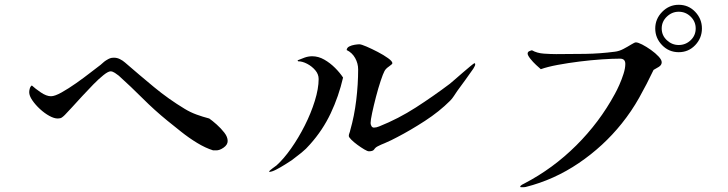

<svg xmlns="http://www.w3.org/2000/svg" viewBox="-20 -784 3040 802"><path d="M931 -195Q931 -179 913.5 -167Q896 -155 882 -156H870Q838 -166 803.5 -187Q769 -208 737 -233.5Q705 -259 679 -280Q625 -324 576 -373Q527 -422 476 -468Q470 -473 460 -479.5Q450 -486 442 -486Q432 -486 412.5 -470.5Q393 -455 370 -431.5Q347 -408 323.5 -382.5Q300 -357 280.5 -335.5Q261 -314 251 -304Q244 -297 238 -293Q232 -289 221 -289Q206 -289 186 -300Q166 -311 147 -328.5Q128 -346 115 -365Q102 -384 102 -399Q102 -406 104.5 -414.5Q107 -423 113 -427Q127 -414 150.5 -398Q174 -382 193 -382Q209 -382 237.5 -398Q266 -414 298 -436.5Q330 -459 357.5 -480.5Q385 -502 400 -513Q406 -518 412 -523.5Q418 -529 425 -533Q433 -538 439.5 -540.5Q446 -543 456 -543Q469 -543 481 -537Q493 -531 502 -523Q562 -471 623 -420.5Q684 -370 752 -329Q775 -315 801 -305.5Q827 -296 854 -289Q867 -280 885 -264Q903 -248 917 -230Q931 -212 931 -195Z M1413 -460Q1395 -382 1361.5 -311Q1328 -240 1275 -181Q1259 -162 1239 -146Q1219 -130 1199 -115Q1190 -109 1171 -97Q1152 -85 1133.5 -75.5Q1115 -66 1105 -66L1104 -67Q1106 -72 1118 -80.5Q1130 -89 1135 -93Q1165 -120 1196 -164Q1227 -208 1253 -259.5Q1279 -311 1295 -362.5Q1311 -414 1311 -454Q1311 -474 1297 -490.5Q1283 -507 1263 -517.5Q1243 -528 1225 -528L1223 -532Q1237 -538 1252.5 -543.5Q1268 -549 1284 -549Q1310 -549 1334.5 -535Q1359 -521 1379.5 -500.5Q1400 -480 1413 -460ZM1965 -515Q1965 -511 1962 -506Q1959 -501 1957 -497Q1941 -474 1924 -450.5Q1907 -427 1890 -404Q1883 -394 1876 -383Q1869 -372 1860 -363Q1815 -318 1755 -279Q1695 -240 1639 -211Q1626 -204 1613.5 -198Q1601 -192 1587 -186Q1580 -183 1572.5 -180Q1565 -177 1558 -173Q1548 -168 1543 -160Q1538 -152 1521 -152Q1515 -152 1501.5 -160Q1488 -168 1473 -179Q1458 -190 1447.5 -200.5Q1437 -211 1437 -216Q1437 -222 1439.5 -228Q1442 -234 1443 -240Q1460 -299 1468 -365.5Q1476 -432 1476 -494Q1476 -519 1463.5 -541.5Q1451 -564 1428 -575Q1429 -585 1439 -590Q1449 -595 1461.5 -597Q1474 -599 1481 -599Q1489 -599 1511 -589.5Q1533 -580 1558 -567Q1583 -554 1601 -541Q1619 -528 1619 -520Q1619 -516 1605 -506.5Q1591 -497 1586 -487Q1580 -476 1570 -446Q1560 -416 1550.5 -379.5Q1541 -343 1534.5 -312.5Q1528 -282 1528 -270Q1528 -264 1531.5 -257.5Q1535 -251 1542 -251Q1552 -251 1564 -256Q1644 -288 1717 -335Q1790 -382 1859 -434Q1864 -438 1879.5 -451.5Q1895 -465 1913.5 -481Q1932 -497 1946 -508.5Q1960 -520 1962 -520Q1965 -520 1965 -515Z M2886 -665Q2886 -694 2865 -714.5Q2844 -735 2815 -735Q2787 -735 2765.5 -714.5Q2744 -694 2744 -665Q2744 -636 2765.5 -616Q2787 -596 2815 -596Q2844 -596 2865 -616Q2886 -636 2886 -665ZM2744 -524Q2744 -512 2731.5 -504.5Q2719 -497 2710 -492Q2682 -433 2650 -376Q2618 -319 2577 -268Q2501 -173 2398 -103Q2295 -33 2176 -3Q2172 -2 2168.5 -2Q2165 -2 2161 -2Q2160 -2 2156.5 -2Q2153 -2 2153 -4Q2153 -8 2160.5 -12.5Q2168 -17 2171 -18Q2290 -80 2387 -176.5Q2484 -273 2548 -391Q2557 -407 2567 -429.5Q2577 -452 2584.5 -475.5Q2592 -499 2592 -517Q2592 -539 2570 -539Q2539 -539 2494 -536Q2449 -533 2401 -527Q2353 -521 2310 -513Q2267 -505 2239 -495Q2233 -500 2219.5 -512.5Q2206 -525 2195 -539Q2184 -553 2184 -560Q2184 -567 2190.5 -570Q2197 -573 2202 -574Q2223 -562 2251.5 -560Q2280 -558 2303 -558Q2364 -558 2425.5 -559Q2487 -560 2548 -568Q2566 -570 2584 -579.5Q2602 -589 2616.5 -598Q2631 -607 2636 -607Q2645 -607 2662.5 -598Q2680 -589 2699 -575.5Q2718 -562 2731 -548Q2744 -534 2744 -524ZM2912 -665Q2912 -625 2884 -595.5Q2856 -566 2815 -566Q2774 -566 2745.5 -595.5Q2717 -625 2717 -665Q2717 -705 2746 -734.5Q2775 -764 2815 -764Q2856 -764 2884 -734.5Q2912 -705 2912 -665Z"/></svg>

Font: Kaisei HarunoUmi
Style: Regular
Weight: 400
Designer: Font-Kai, 金井和夫
Foundry: KAZUO KANAI
Version: Version 5.003